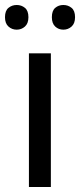

<svg xmlns="http://www.w3.org/2000/svg" viewBox="-31 -750 321 770"><path d="M173 0H85V-536H173ZM-11 -681Q-11 -707 3 -718.5Q17 -730 36 -730Q55 -730 69 -718.5Q83 -707 83 -681Q83 -656 69 -643.5Q55 -631 36 -631Q17 -631 3 -643.5Q-11 -656 -11 -681ZM177 -681Q177 -707 190.5 -718.5Q204 -730 223 -730Q242 -730 256 -718.5Q270 -707 270 -681Q270 -656 256 -643.5Q242 -631 223 -631Q204 -631 190.5 -643.5Q177 -656 177 -681Z"/></svg>

Font: Noto Sans Sundanese
Style: Regular
Weight: 400
Designer: Monotype Design Team (Regular), Sérgio L. Martins (other weights)
Foundry: Monotype Imaging Inc.
Version: Version 2.003